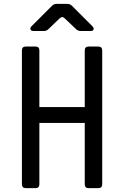

<svg xmlns="http://www.w3.org/2000/svg" viewBox="-20 -970 640 990"><path d="M113 0Q93 0 93 -20V-710Q93 -730 113 -730H163Q183 -730 183 -710V-418H417V-710Q417 -730 437 -730H487Q507 -730 507 -710V-20Q507 0 487 0H437Q417 0 417 -20V-336H183V-20Q183 0 163 0ZM154 -810Q141 -810 137.5 -818Q134 -826 143 -835L248 -940Q258 -950 272 -950H327Q341 -950 351 -940L456 -835Q465 -826 462.5 -818Q460 -810 446 -810H396Q382 -810 372 -820L314 -875Q301 -889 286 -874L230 -820Q220 -810 206 -810Z"/></svg>

Font: Pitagon Sans Mono
Style: Regular
Weight: 400
Monospace: yes
Designer: Travis Tran
Foundry: Pitagon
Version: Version 1.001;gftools[0.9.26]